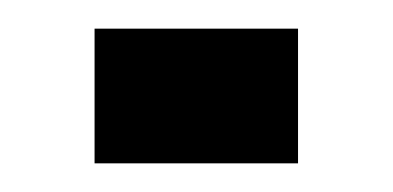

<svg xmlns="http://www.w3.org/2000/svg" viewBox="-20 -470 274 134"><path d="M46 -356V-450H188V-356Z"/></svg>

Font: Big Shoulders Text
Style: Regular
Weight: 400
Designer: Patric King
Foundry: XO Type Co
Version: Version 1.000; ttfautohint (v1.8.2)